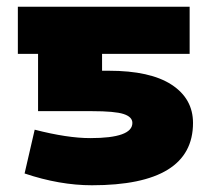

<svg xmlns="http://www.w3.org/2000/svg" viewBox="-20 -540 626 570"><path d="M248 -130Q373 -130 373 -175Q373 -193 347 -201.5Q321 -210 253 -210H93V-380H33V-520H543V-380H283V-330H303Q426 -330 489.5 -288.5Q553 -247 553 -175Q553 10 253 10Q157 10 53 -25L83 -155Q180 -130 248 -130Z"/></svg>

Font: Mplus 1p Black
Style: Regular
Weight: 900
Version: Version 1.061